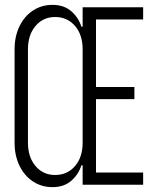

<svg xmlns="http://www.w3.org/2000/svg" viewBox="-20 -760 640 790"><path d="M40 -173V-557Q40 -610 60 -651.5Q80 -693 115.5 -716.5Q151 -740 196 -740Q243 -740 273 -714Q303 -688 315 -650H320V-730H569V-680H375V-402H533V-352H375V-50H569V0H320V-80H315Q303 -42 273 -16Q243 10 196 10Q151 10 115.5 -13.5Q80 -37 60 -78.5Q40 -120 40 -173ZM320 -173V-557Q320 -617 288.5 -653.5Q257 -690 207 -690Q157 -690 126 -653Q95 -616 95 -557V-173Q95 -114 126 -77Q157 -40 207 -40Q257 -40 288.5 -76.5Q320 -113 320 -173Z"/></svg>

Font: JetBrains Mono Extra Light
Style: Regular
Weight: 200
Monospace: yes
Designer: Philipp Nurullin, Konstantin Bulenkov
Foundry: JetBrains
Version: 2.002